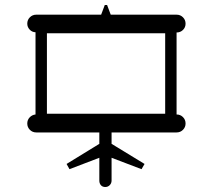

<svg xmlns="http://www.w3.org/2000/svg" viewBox="-20 -666 857 773"><path d="M379.9 61V-30.8L259.8 15.1L248 -5.9L379.9 -86.9V-132.8H126Q110.8 -132.8 100.3 -143.3Q89.8 -153.8 89.8 -168.9Q89.8 -183.1 99.4 -193.4Q108.9 -203.6 123 -205.1V-536.1Q108.9 -536.6 99.4 -546.9Q89.8 -557.1 89.8 -570.8Q89.8 -585.9 100.3 -596.4Q110.8 -606.9 126 -606.9H387.2L401.9 -646H411.1L425.8 -606.9H690.9Q706.1 -606.9 716.6 -596.4Q727.1 -585.9 727.1 -570.8Q727.1 -555.7 716.6 -545.4Q706.1 -535.2 690.9 -535.2V-205.1Q706.1 -205.1 716.6 -194.6Q727.1 -184.1 727.1 -168.9Q727.1 -153.8 716.6 -143.3Q706.1 -132.8 690.9 -132.8H429.2V-86.9L562 -5.9L549.8 15.1L429.2 -30.8V61Q429.2 71.8 421.9 79.3Q414.6 86.9 403.8 86.9Q392.6 86.9 386.2 79.6Q379.9 72.3 379.9 61ZM645 -208V-532.2H168.9V-208Z"/></svg>

Font: Modern Pictograms
Style: Normal
Weight: 400
Designer: John Caserta
Foundry: John Caserta
Version: 1.000